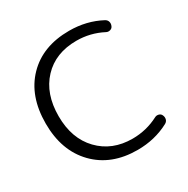

<svg xmlns="http://www.w3.org/2000/svg" viewBox="-169 -888 1023 1047"><g transform="rotate(-30 342.5 -365.0)"><path d="M403 10Q238 10 139 -92Q40 -194 40 -365Q40 -538 138 -639Q236 -740 403 -740Q512 -740 602 -692Q615 -685 618.5 -672Q622 -659 616 -646Q611 -634 598 -630.5Q585 -627 574 -633Q497 -673 410 -673Q278 -673 199.5 -589.5Q121 -506 121 -365Q121 -224 201.5 -140.5Q282 -57 410 -57Q497 -57 574 -97Q585 -103 598 -99.5Q611 -96 616 -84Q622 -71 618.5 -58Q615 -45 602 -38Q512 10 403 10Z"/></g></svg>

Font: Rounded Mplus 1c
Style: Regular
Weight: 400
Version: Version 1.059.20150529